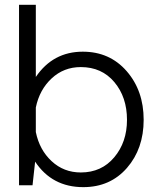

<svg xmlns="http://www.w3.org/2000/svg" viewBox="-20 -770 638 798"><path d="M324.2 -555.2Q436 -555.2 506.6 -474.1Q577.1 -393.1 577.1 -272Q577.1 -151.9 507.6 -72Q438 7.8 326.2 7.8Q196.3 7.8 126 -98.1L115.2 0H59.1V-750H128.9V-450.2Q200.2 -555.2 324.2 -555.2ZM315.9 -53.2Q401.9 -53.2 454.8 -116.2Q507.8 -179.2 507.8 -272Q507.8 -366.2 455.3 -428.7Q402.8 -491.2 315.9 -491.2Q245.1 -491.2 194.6 -444.1Q144 -397 128.9 -323.2V-221.2Q144 -147 194.6 -100.1Q245.1 -53.2 315.9 -53.2Z"/></svg>

Font: Oakes Grotesk
Style: Light
Weight: 300
Designer: Samuel Oakes
Foundry: Samuel Oakes
Version: Version 1.0 | wf-rip DC20170320